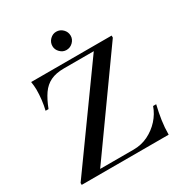

<svg xmlns="http://www.w3.org/2000/svg" viewBox="-197 -993 1061 1130"><g transform="rotate(-30 334.0 -428.0)"><path d="M29 0V-13L484 -646H281Q227 -646 190.5 -628.5Q154 -611 129 -575Q104 -539 83 -484H63Q71 -516 75 -551Q79 -586 79 -620Q79 -633 77.5 -646Q76 -659 74 -673H621V-659L170 -27H397Q451 -27 496.5 -49.5Q542 -72 575.5 -109Q609 -146 625 -192H646Q634 -142 627 -95Q620 -48 620 0ZM349 -732Q325 -732 306.5 -750.5Q288 -769 288 -793Q288 -819 306.5 -837.5Q325 -856 349 -856Q375 -856 393.5 -837.5Q412 -819 412 -793Q412 -769 393.5 -750.5Q375 -732 349 -732Z"/></g></svg>

Font: Ibarra Real Nova Medium
Style: Regular
Weight: 500
Designer: Jose Maria Ribagorda & Octavio Pardo
Foundry: Jose Maria Ribagorda
Version: Version 2.000